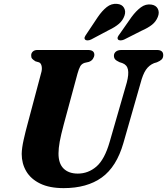

<svg xmlns="http://www.w3.org/2000/svg" viewBox="-20 -958 862 991"><path d="M546 -225.5 634.5 -532.5Q645.5 -574.5 640.5 -599Q635.5 -623.5 611 -632.5L597 -637Q580.5 -644.5 574.2 -651.8Q568 -659 568 -670.5Q568 -683 578 -691.5Q588 -700 607 -700H790Q822.5 -700 822.5 -673.5Q822.5 -659 814.2 -651Q806 -643 790 -636.5L775 -632Q749.5 -621.5 733.2 -597.8Q717 -574 705 -527.5L617 -220Q581.5 -96.5 505.2 -41.8Q429 13 308.5 13Q235.5 13 187.2 -10.5Q139 -34 115.5 -74Q92 -114 92 -163.5Q92.5 -194 102.2 -237.2Q112 -280.5 121.5 -315L192 -580Q198 -599 195.2 -615Q192.5 -631 182 -636L163 -641.5Q150.5 -649.5 145.5 -655.5Q140.5 -661.5 141 -673Q141 -684 149.5 -692Q158 -700 173 -700H433.5Q467 -700 467 -675Q466.5 -664.5 459.5 -654Q452.5 -643.5 438.5 -638.5L416.5 -633.5Q401.5 -628.5 394.2 -615.8Q387 -603 380 -578L309 -315.5Q294.5 -261.5 288.2 -226.8Q282 -192 282 -167Q281.5 -114.5 308 -88.2Q334.5 -62 381.5 -62Q435.5 -62 477.8 -98.5Q520 -135 546 -225.5ZM484.5 -869.5Q507 -902.5 531 -921.5Q555 -940.5 584 -938Q609.5 -936 620 -917.8Q630.5 -899.5 622.5 -877Q614 -852.5 594 -835.2Q574 -818 541.5 -802.5L451 -754.5Q442 -750 433 -749.5Q424 -749 419 -754Q414.5 -759.5 417.2 -766.5Q420 -773.5 426.5 -782.5ZM658.5 -869.5Q682.5 -902 707.2 -920.2Q732 -938.5 760.5 -934.5Q785.5 -931 794.8 -912.2Q804 -893.5 794.5 -870.5Q785 -846.5 764.5 -830.2Q744 -814 711 -799.5L620 -753.5Q610.5 -749.5 601.8 -749.5Q593 -749.5 589 -754.5Q585 -760.5 588.2 -767.8Q591.5 -775 598 -783Z"/></svg>

Font: Fraunces 9pt
Style: Bold Italic
Weight: 700
Italic angle: -16°
Version: Version 1.000;[b76b70a41]